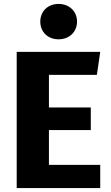

<svg xmlns="http://www.w3.org/2000/svg" viewBox="-20 -957 566 977"><path d="M278 -937C223 -937 185 -899 185 -847C185 -795 223 -757 278 -757C333 -757 372 -795 372 -847C372 -899 333 -937 278 -937ZM65 -693V0H490V-118H229V-295H442V-410H229V-576H473L490 -693Z"/></svg>

Font: Fira Sans
Style: Bold
Weight: 700
Designer: Carrois Corporate & Edenspiekermann AG
Foundry: Carrois Corporate GbR & Edenspiekermann AG
Version: Version 4.203